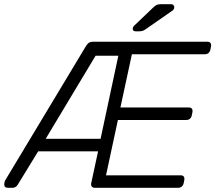

<svg xmlns="http://www.w3.org/2000/svg" viewBox="-49 -900 1031 920"><path d="M-9 0Q-28 0 -28.5 -13.5Q-29 -27 -24 -36L364 -681Q372 -693 379.5 -696.5Q387 -700 394 -700H944Q955 -700 959.5 -694Q964 -688 962 -677L959 -662Q957 -652 950 -646Q943 -640 932 -640H583L528 -385H855Q866 -385 870.5 -379Q875 -373 873 -362L870 -347Q868 -337 861 -331Q854 -325 843 -325H516L459 -60H816Q827 -60 831.5 -54Q836 -48 834 -37L831 -22Q829 -12 822 -6Q815 0 804 0H406Q396 0 391 -6Q386 -12 388 -22L421 -175H134L36 -15Q32 -8 25 -4Q18 0 11 0ZM170 -235H433L518 -633H409ZM601 -750Q587 -750 587 -762Q587 -770 594 -777L683 -862Q693 -872 701 -876Q709 -880 724 -880H770Q778 -880 782 -875.5Q786 -871 786 -866Q786 -855 777 -849L649 -760Q639 -753 632.5 -751.5Q626 -750 616 -750Z"/></svg>

Font: Rubik Light
Style: Italic
Weight: 300
Italic angle: -12°
Designer: Hubert and Fischer
Foundry: Hubert and Fischer
Version: Version 2.300;gftools[0.9.30]